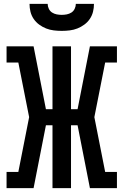

<svg xmlns="http://www.w3.org/2000/svg" viewBox="-20 -975 640 995"><path d="M14 0V-84H75L131 -368L75 -651H14V-735H154L218 -409H252V-735H348V-409H382L446 -735H586V-651H525L469 -368L525 -84H586V0H446L382 -326H348V0H252V-326H218L154 0ZM300 -815Q279 -815 258.5 -817.5Q238 -820 219 -827.5Q200 -835 183 -847.5Q166 -860 154.5 -877Q143 -894 138 -914Q133 -934 133 -955H227Q227 -942 233 -929.5Q239 -917 250 -910Q261 -903 274 -900.5Q287 -898 300 -898Q313 -898 326 -900.5Q339 -903 350 -910Q361 -917 367 -929.5Q373 -942 373 -955H467Q467 -934 462 -914Q457 -894 445.5 -877Q434 -860 417 -847.5Q400 -835 381 -827.5Q362 -820 341.5 -817.5Q321 -815 300 -815Z"/></svg>

Font: Iosevka Curly Slab MdEx
Style: Regular
Weight: 500
Width: 7
Monospace: yes
Designer: Belleve Invis
Foundry: Belleve Invis
Version: Version 11.1.0; ttfautohint (v1.8.3)